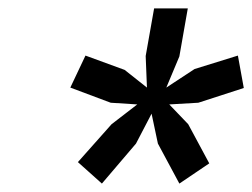

<svg xmlns="http://www.w3.org/2000/svg" viewBox="-20 -731 599 456"><path d="M222 -295 165 -346 245 -436 306 -483 243 -487 147 -523 183 -599 276 -565 329 -523 326 -598 346 -711H426L406 -597L375 -523L442 -567L545 -599L559 -522L451 -487L382 -483L427 -436L477 -343L406 -295L355 -390L340 -461L303 -390Z"/></svg>

Font: Overpass
Style: Italic
Weight: 400
Italic angle: -10°
Designer: Delve Withrington, Dave Bailey, Thomas Jockin
Foundry: Delve Fonts LLC
Version: Version 4.000